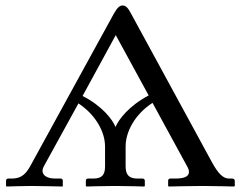

<svg xmlns="http://www.w3.org/2000/svg" viewBox="-20 -678 881 700"><path d="M438 -72V-144C438 -196 470 -260 536 -303L662 -72C667 -63 669 -57 669 -51C669 -33 648 -27 619 -27H601C596 -27 593 -24 593 -19V0L595 2C595 2 682 0 718 0C757 0 833 2 833 2L836 0V-19C836 -24 831 -27 827 -27H815C794 -27 776 -44 753 -86L458 -628C447 -649 439 -658 427 -658C417 -658 408 -651 395 -628L95 -81C78 -49 63 -27 22 -27H10C5 -27 2 -24 2 -19V0L4 2C4 2 68 0 94 0C118 0 208 2 208 2L209 0V-19C209 -24 206 -27 201 -27H182C151 -27 135 -39 135 -55C135 -61 137 -66 140 -72L266 -301C331 -258 363 -195 363 -144V-72C363 -43 354 -27 320 -27H301C296 -27 293 -24 293 -19V0L295 2C295 2 363 0 399 0C438 0 506 2 506 2L508 0V-19C508 -24 504 -27 500 -27H481C448 -27 438 -43 438 -72ZM522 -330C450 -292 413 -243 401 -215C391 -242 351 -293 281 -328L402 -550Z"/></svg>

Font: Libertinus Serif Display
Style: Regular
Weight: 400
Designer: Philipp H. Poll, Khaled Hosny
Foundry: Caleb Maclennan
Version: Version 7.050;RELEASE